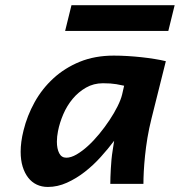

<svg xmlns="http://www.w3.org/2000/svg" viewBox="-20 -721 705 753"><path d="M466.8 -384.8Q457 -387.2 436 -390.9Q415 -394.5 383.8 -394.5Q347.2 -394.5 317.4 -377.4Q287.6 -360.4 265.1 -333.5Q242.7 -306.6 228.3 -273.2Q213.9 -239.7 207.5 -207Q203.1 -185.1 203.1 -165.5Q203.1 -137.7 212.2 -120.1Q221.2 -102.5 240.2 -102.5Q258.3 -102.5 280.3 -115.2Q302.2 -127.9 325 -148.7Q347.7 -169.4 369.4 -195.8Q391.1 -222.2 409.4 -249.8Q427.7 -277.3 440.9 -303.7Q454.1 -330.1 459 -350.6ZM412.6 0Q412.6 -10.7 413.1 -26.1Q413.6 -41.5 414.6 -58.8Q415.5 -76.2 417.2 -94.7Q418.9 -113.3 421.9 -131.3L427.7 -168.9Q404.3 -137.7 375.2 -105.5Q346.2 -73.2 312.7 -47.1Q279.3 -21 242.4 -4.4Q205.6 12.2 167.5 12.2Q143.6 12.2 124 2.9Q104.5 -6.3 90.6 -24.2Q76.7 -42 68.8 -67.6Q61 -93.3 61 -126Q61 -144.5 63.7 -165.3Q66.4 -186 72.3 -209.5Q86.4 -267.1 115.7 -320.1Q145 -373 189.5 -413.8Q233.9 -454.6 293 -478.8Q352.1 -502.9 426.3 -502.9Q452.6 -502.9 480.5 -501.2Q508.3 -499.5 535.2 -496.6Q562 -493.7 586.4 -489.7Q610.8 -485.8 630.4 -481L574.2 -256.3Q564.5 -217.8 558.3 -180.7Q552.2 -143.6 548.8 -110.1Q545.4 -76.7 543.9 -48.6Q542.5 -20.5 542.5 0ZM260.3 -700.7H665L640.1 -599.6H235.4Z"/></svg>

Font: Andika New Basic
Style: Bold Italic
Weight: 700
Italic angle: -14°
Designer: Victor Gaultney, Annie Olsen, Pablo Ugerman
Foundry: SIL International
Version: Version 5.500